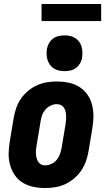

<svg xmlns="http://www.w3.org/2000/svg" viewBox="-20 -938 540 966"><path d="M207 8Q177 8 148 2Q119 -4 95 -18.5Q71 -33 55 -56Q39 -79 31 -107Q23 -135 23.5 -164.5Q24 -194 29 -225L49 -345Q53 -369 61.5 -394Q70 -419 85 -441Q100 -463 121 -480.5Q142 -498 166.5 -509Q191 -520 216 -524Q241 -528 266 -528Q296 -528 325 -522Q354 -516 378 -501.5Q402 -487 418.5 -464Q435 -441 442.5 -413Q450 -385 450 -355.5Q450 -326 445 -295L425 -175Q421 -151 412 -126Q403 -101 388 -79Q373 -57 352 -39.5Q331 -22 307 -11Q283 0 257.5 4Q232 8 207 8ZM207 -106Q223 -106 239 -113.5Q255 -121 265.5 -134Q276 -147 281.5 -162.5Q287 -178 290 -194L310 -314Q312 -325 312.5 -336Q313 -347 312.5 -357.5Q312 -368 309.5 -378Q307 -388 301.5 -396.5Q296 -405 286.5 -409.5Q277 -414 266 -414Q250 -414 234.5 -406.5Q219 -399 208 -386Q197 -373 191.5 -357.5Q186 -342 184 -326L164 -206Q162 -195 161 -184Q160 -173 161 -162.5Q162 -152 164.5 -142Q167 -132 172.5 -123.5Q178 -115 187 -110.5Q196 -106 207 -106ZM305 -580Q291 -580 277 -583Q263 -586 251 -593.5Q239 -601 231.5 -611.5Q224 -622 219.5 -635.5Q215 -649 214.5 -663Q214 -677 216 -692Q219 -707 226.5 -720.5Q234 -734 246.5 -743.5Q259 -753 274.5 -756.5Q290 -760 305 -760Q319 -760 333 -757Q347 -754 358.5 -746.5Q370 -739 378 -728.5Q386 -718 390 -704.5Q394 -691 394.5 -677Q395 -663 393 -648Q391 -633 383 -619.5Q375 -606 362.5 -596.5Q350 -587 335 -583.5Q320 -580 305 -580ZM189 -832V-918H489V-832Z"/></svg>

Font: Iosevka Heavy Oblique
Style: Regular
Weight: 900
Italic angle: -9°
Monospace: yes
Designer: Belleve Invis
Foundry: Belleve Invis
Version: Version 32.5.0; ttfautohint (v1.8.4)